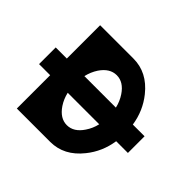

<svg xmlns="http://www.w3.org/2000/svg" viewBox="-155 -790 955 955"><g transform="rotate(-45 322.5 -312.5)"><path d="M234.4 -423.3Q198.2 -415 168.9 -395.5Q117.2 -360.8 117.2 -312.5Q117.2 -264.2 168.9 -230Q198.2 -210 234.4 -201.7ZM351.6 -423.3V-201.7Q387.7 -210 417.5 -230Q468.8 -264.2 468.8 -312.5Q468.8 -360.8 417.5 -395.5Q387.7 -415 351.6 -423.3ZM351.6 -546.9H585.9V-312.5Q585.9 -215.3 500.5 -147Q436 -95.2 351.6 -82.5V0H234.4V-82.5Q149.9 -95.2 85.9 -147Q0 -215.3 0 -312.5V-546.9H234.4V-625H351.6Z"/></g></svg>

Font: Leporid
Style: Regular
Weight: 400
Designer: GGBotNet
Foundry: GGBotNet
Version: 1.00